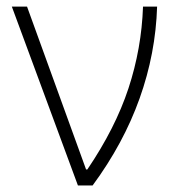

<svg xmlns="http://www.w3.org/2000/svg" viewBox="-20 -566 530 586"><path d="M217.8 0 16.1 -545.9H62.5L242.7 -48.8H246.6Q332 -174.8 372.1 -296.4Q412.1 -418 416.5 -545.9H459.5Q455.1 -402.8 406 -265.4Q356.9 -127.9 262.7 0Z"/></svg>

Font: Inter Display Extra Light
Style: Regular
Weight: 200
Designer: Rasmus Andersson
Foundry: rsms
Version: Version 4.000;git-4fc901f